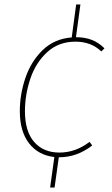

<svg xmlns="http://www.w3.org/2000/svg" viewBox="-20 -696 504 862"><path d="M92 -197Q92 -106 133.5 -58.5Q175 -11 247 -11Q319 -11 382 -59L394 -43Q326 10 246 10H244L225 146H205L224 9Q152 1 110.5 -52.5Q69 -106 69 -197Q69 -272 94 -346Q119 -420 171.5 -471Q224 -522 302 -528L322 -676H341L321 -529Q361 -529 392 -517Q423 -505 449 -479L435 -465Q389 -509 319 -509Q243 -509 191.5 -461.5Q140 -414 116 -342Q92 -270 92 -197Z"/></svg>

Font: FiraGO Thin
Style: Italic
Weight: 100
Italic angle: -8°
Designer: bBox Type GmbH
Foundry: bBox Type GmbH
Version: Version 1.001